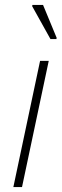

<svg xmlns="http://www.w3.org/2000/svg" viewBox="-20 -756 249 776"><path d="M34 0 142 -510H177L69 0ZM184 -598 110 -731 111 -736H154L209 -603L208 -598Z"/></svg>

Font: Saira Semi Condensed Thin
Style: Italic
Weight: 100
Width: 4
Italic angle: -12°
Designer: Hector Gatti with collaboration of the Omnibus-Type team
Foundry: Omnibus-Type
Version: Version 1.001; ttfautohint (v1.8)